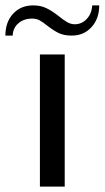

<svg xmlns="http://www.w3.org/2000/svg" viewBox="-52 -692 388 712"><path d="M96 -490H188V0H96ZM71 -672Q99 -672 120.5 -661.5Q142 -651 166 -632Q183 -618 197 -610Q211 -602 225 -602Q251 -602 269.5 -621.5Q288 -641 290 -672H316Q316 -623 287.5 -591.5Q259 -560 214 -560Q185 -560 165.5 -569.5Q146 -579 123 -597Q107 -610 95 -616.5Q83 -623 67 -623Q36 -623 16 -605.5Q-4 -588 -5 -560H-32Q-32 -610 -3.5 -641Q25 -672 71 -672Z"/></svg>

Font: Fahkwang
Style: Regular
Weight: 400
Version: Version 1.000; ttfautohint (v1.6)